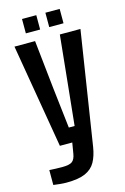

<svg xmlns="http://www.w3.org/2000/svg" viewBox="-140 -800 698 1071"><g transform="rotate(-15 209.0 -265.0)"><path d="M105.5 208Q89.5 208 68.8 206Q48 204 30.5 201.5V115.5Q44 116.5 66.5 117.2Q89 118 104.5 118Q147 118 162.8 105.8Q178.5 93.5 183.5 62.5L194 0H122.5L21 -600H140L170 -320L197 -85.5H230.5L254.5 -320L283 -600H402L300 54Q292 104.5 273 138.8Q254 173 214.8 190.5Q175.5 208 105.5 208ZM236.5 -655V-738H319V-655ZM101.5 -655V-738H184V-655Z"/></g></svg>

Font: Big Shoulders Text Thin
Style: Bold
Weight: 700
Version: Version 2.002